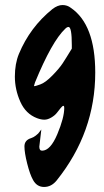

<svg xmlns="http://www.w3.org/2000/svg" viewBox="-20 -788 412 762"><path d="M136 -206Q136 -190 147 -190Q180 -190 207.5 -255.5Q235 -321 235 -360Q235 -368 231.5 -368Q228 -368 221 -359.5Q214 -351 206 -340.5Q198 -330 183.5 -321.5Q169 -313 156 -313Q143 -313 127 -319Q82 -336 60.5 -384.5Q39 -433 39 -484Q39 -535 55 -574Q99 -680 188 -752Q209 -768 228 -768Q247 -768 261 -757Q358 -691 358 -500Q358 -263 205 -72Q184 -46 155 -46Q126 -46 111 -74Q99 -95 88 -138.5Q77 -182 77 -207Q77 -232 104 -240Q113 -243 121.5 -249.5Q130 -256 131.5 -258Q133 -260 144 -274Q136 -210 136 -206ZM252 -681Q246 -681 239 -674Q186 -624 119 -461Q115 -449 115 -447.5Q115 -446 117.5 -446Q120 -446 140 -453Q160 -460 187.5 -488Q215 -516 228.5 -536.5Q242 -557 265 -595V-609Q265 -681 252 -681Z"/></svg>

Font: Zhi Mang Xing
Style: Regular
Weight: 400
Designer: ZhongQi
Foundry: ZhongQi
Version: Version 2.001